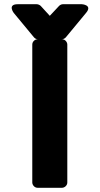

<svg xmlns="http://www.w3.org/2000/svg" viewBox="-20 -865 474 910"><path d="M133 0C133 11 143 25 158 25H274C285 25 299 15 299 0V-654C299 -665 289 -679 274 -679H158C147 -679 133 -669 133 -654ZM278 -845C272 -845 265 -842 260 -837L216 -790L173 -837C169 -841 161 -845 154 -845H64C14 -845 45 -804 45 -804L141 -688C146 -682 153 -679 160 -679H272C279 -679 287 -682 292 -688L388 -804C420 -842 368 -845 368 -845Z"/></svg>

Font: Falling Sky
Style: Blk
Weight: 900
Designer: Paul D. Hunt
Foundry: Adobe Systems Incorporated
Version: Version 1.02